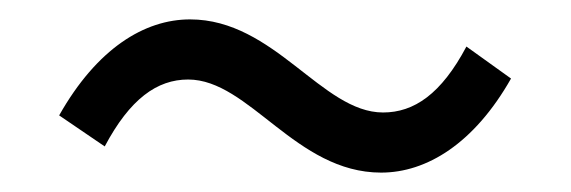

<svg xmlns="http://www.w3.org/2000/svg" viewBox="-20 -467 589 198"><path d="M373 -289C420 -289 469 -319 507 -386L461 -419C435 -370 407 -351 375 -351C312 -351 263 -447 176 -447C129 -447 80 -417 41 -348L88 -316C114 -365 142 -385 174 -385C237 -385 285 -289 373 -289Z"/></svg>

Font: Genne Gothic Normal
Style: Regular
Weight: 350
Designer: Ryoko NISHIZUKA (kana & ideographs); Paul D. Hunt (Latin, Greek & Cyrillic); Wenlong ZHANG (bopomofo); Sandoll Communica
Foundry: Adobe Systems Incorporated
Version: Version 1.004;PS 1.004;hotconv 16.6.51;makeotf.lib2.5.65220